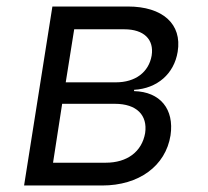

<svg xmlns="http://www.w3.org/2000/svg" viewBox="-20 -570 640 590"><path d="M54 0H294C407 0 489 -60 504 -154C516 -235 472 -288 392 -290V-294C463 -298 515 -343 526 -411C540 -496 480 -550 373 -550H141ZM182 -317 208 -480H362C422 -480 454 -449 446 -399C437 -348 396 -317 336 -317ZM143 -70 171 -251H333C400 -251 434 -216 426 -161C416 -104 371 -70 305 -70Z"/></svg>

Font: JetBrains Mono Light
Style: Italic
Weight: 336
Italic angle: -9°
Monospace: yes
Designer: Philipp Nurullin, Konstantin Bulenkov
Foundry: JetBrains
Version: Version 2.305